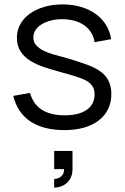

<svg xmlns="http://www.w3.org/2000/svg" viewBox="-20 -575 565 870"><path d="M272 14.5Q177.5 14.5 118.5 -24.2Q59.5 -63 40 -140.5L116 -154Q130.5 -102.5 170 -77.5Q209.5 -52.5 273 -52.5Q337 -52.5 372.8 -77.2Q408.5 -102 408.5 -147.5Q408.5 -159.5 405.8 -169.5Q403 -179.5 396.2 -188.2Q389.5 -197 378.5 -204.8Q367.5 -212.5 350.5 -219Q335.5 -225 310.8 -232.5Q286 -240 254.5 -248.5Q216 -259 180.2 -270.8Q144.5 -282.5 117 -299.8Q89.5 -317 73 -342.2Q56.5 -367.5 56.5 -404Q56.5 -437 71.8 -464.8Q87 -492.5 114.5 -512.5Q142 -532.5 180.2 -543.8Q218.5 -555 264 -555Q308.5 -555 346.5 -543.8Q384.5 -532.5 413.2 -512Q442 -491.5 460.2 -462.2Q478.5 -433 483.5 -397.5L408.5 -384Q405 -408.5 392.8 -427.8Q380.5 -447 361.5 -460.5Q342.5 -474 317 -481Q291.5 -488 260.5 -488Q233 -488 209.5 -481.8Q186 -475.5 168.5 -464.8Q151 -454 141 -438.8Q131 -423.5 131 -405.5Q131 -384.5 144 -370Q157 -355.5 176.5 -345.8Q196 -336 219.2 -329.2Q242.5 -322.5 263.5 -317Q291.5 -309.5 319.5 -300.5Q347.5 -291.5 371.5 -283Q432 -261.5 458.2 -229.5Q484.5 -197.5 484.5 -149Q484.5 -111 469.8 -80.8Q455 -50.5 427.5 -29.2Q400 -8 360.8 3.2Q321.5 14.5 272 14.5ZM225.5 236Q234 236 244.5 232Q255 228 262.5 218.5Q270 209 270 195Q270 193.5 270 191.5H225.5V109H308.5V191.5Q308.5 218.5 296.8 237.2Q285 256 266 265.5Q247 275 225.5 275Z"/></svg>

Font: Vela Sans
Style: Regular
Weight: 400
Designer: Principal design: Mikhail Sharanda - project Manrope.
Design modification: Ravid Balaliev
Foundry: Mikhail Sharanda
Version: Version 1.001